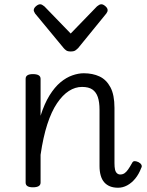

<svg xmlns="http://www.w3.org/2000/svg" viewBox="-20 -862 686 899"><path d="M533 17Q511 17 495 10.5Q479 4 468 -8.5Q457 -21 451.5 -40.5Q446 -60 446 -84V-348Q446 -384 438 -407.5Q430 -431 412.5 -443Q395 -455 364 -455Q332 -455 302.5 -436Q273 -417 247 -378.5Q221 -340 201.5 -280Q182 -220 170 -137V-7Q170 4 161 9.5Q152 15 134 15Q117 15 108.5 9.5Q100 4 100 -7V-493Q100 -504 108.5 -509.5Q117 -515 134 -515Q152 -515 161 -509.5Q170 -504 170 -493V-320Q188 -377 212 -415.5Q236 -454 263 -476.5Q290 -499 318.5 -509Q347 -519 372 -519Q414 -519 446 -504Q478 -489 497 -453.5Q516 -418 516 -357V-98Q516 -80 518.5 -68.5Q521 -57 527.5 -51Q534 -45 543 -45Q554 -45 562.5 -50.5Q571 -56 579.5 -68Q588 -80 598 -98Q602 -107 609.5 -107.5Q617 -108 628 -103Q638 -98 642 -90.5Q646 -83 641 -75Q630 -46 613 -25.5Q596 -5 575.5 6Q555 17 533 17ZM455 -842Q463 -842 473.5 -833Q484 -824 484 -814Q484 -811 483 -808Q482 -805 478 -799L346 -637Q340 -631 333 -626Q326 -621 311 -621Q297 -621 290 -626Q283 -631 278 -637L144 -799Q141 -805 139.5 -808Q138 -811 138 -814Q138 -824 148.5 -833Q159 -842 168 -842Q173 -842 178 -839Q183 -836 188 -832L311 -705L434 -832Q439 -836 444 -839Q449 -842 455 -842Z"/></svg>

Font: Playwrite GB S Light
Style: Regular
Weight: 300
Designer: Veronika Burian, José Scaglione
Foundry: TypeTogether
Version: Version 1.002